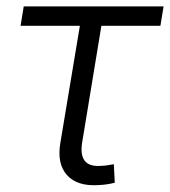

<svg xmlns="http://www.w3.org/2000/svg" viewBox="-20 -562 521 588"><path d="M280.8 4.9Q216.3 8.8 185.3 -25.6Q154.3 -60.1 164.6 -123L224.6 -482.9H43L52.7 -542.5H481L471.2 -482.9H290.5L231.9 -127.4Q225.1 -88.4 239.5 -69.6Q253.9 -50.8 291.5 -54.2Q298.8 -54.2 309.3 -55.9Q319.8 -57.6 328.6 -59.1L331.5 -2.4Q320.8 0.5 307.6 2.4Q294.4 4.4 280.8 4.9Z"/></svg>

Font: Inter 16pt Light
Style: Italic
Weight: 300
Italic angle: -9.3988°
Version: Version 4.001;git-66647c0bb